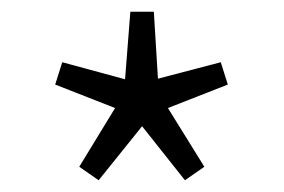

<svg xmlns="http://www.w3.org/2000/svg" viewBox="-20 -809 483 327"><path d="M115 -525 176 -625 74 -665 86 -703 193 -674 202 -789H242L249 -675L356 -703L368 -665L266 -625L328 -525L295 -502L222 -594L148 -502Z"/></svg>

Font: SpoqaHanSansJP-Light
Style: Regular
Weight: 300
Designer: [Source Han Sans]
Ryoko NISHIZUKA  (kana & ideographs); Paul D. Hunt (Latin, Greek & Cyrillic); Wenlong ZHANG  (bopomofo
Foundry: Spoqa (http://bi.spoqa.com)
Version: Version 1.002.20150607